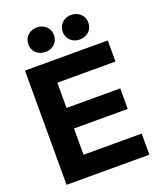

<svg xmlns="http://www.w3.org/2000/svg" viewBox="-169 -1048 949 1149"><g transform="rotate(-20 305.5 -473.0)"><path d="M52.3 -727.5H579.7V-593.2H209.4V-432.4H551.7V-301.6H209.4V-134.4H579.7V0H52.3ZM343.8 -868.1Q343.8 -890.2 354.2 -908.1Q364.7 -926 383.5 -936Q402.2 -946.1 425.3 -946.1Q448.3 -946.1 466.9 -936Q485.5 -926 496.2 -908.1Q506.8 -890.2 506.8 -868.1Q506.8 -845.9 496.2 -828Q485.5 -810.2 466.9 -800.1Q448.3 -790 425.3 -790Q402.2 -790 383.5 -800.1Q364.7 -810.2 354.2 -828Q343.8 -845.9 343.8 -868.1ZM125 -868.1Q125 -890.2 135.5 -908.1Q146 -926 164.6 -936Q183.2 -946.1 206.3 -946.1Q229.3 -946.1 248 -936Q266.8 -926 277.4 -908.1Q288.1 -890.2 288.1 -868.1Q288.1 -845.9 277.4 -828Q266.8 -810.2 248 -800.1Q229.3 -790 206.3 -790Q183.2 -790 164.6 -800.1Q146 -810.2 135.5 -828Q125 -845.9 125 -868.1Z"/></g></svg>

Font: Intratopia Thin
Style: Regular
Weight: 100
Designer: Rasmus Andersson
Foundry: rsms
Version: Version 3.000;Glyphs 3.2.3 (3260)